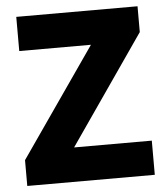

<svg xmlns="http://www.w3.org/2000/svg" viewBox="-50 -720 667 765"><g transform="rotate(-5 283.5 -337.5)"><path d="M28.3 0V-103.3L330 -538.3H43.3V-675H528.3V-571.7L227.5 -136.7H538.3V0Z"/></g></svg>

Font: Funnel Sans ExtraBold
Style: Regular
Weight: 800
Version: Version 1.000; Beta; Release 5; Build 24; ttfautohint (v1.8.